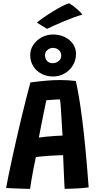

<svg xmlns="http://www.w3.org/2000/svg" viewBox="-20 -1164 606 1191"><path d="M166.5 7.5Q155 7.5 135.8 7Q116.5 6.5 94.5 5.5Q72.5 4.5 52 3.8Q31.5 3 18 2Q23 -27.5 32.8 -75Q42.5 -122.5 55.2 -181.5Q68 -240.5 82.8 -305Q97.5 -369.5 112.8 -433Q128 -496.5 142.5 -553.2Q157 -610 168.5 -652.5Q212.5 -658.5 260 -663Q307.5 -667.5 353.5 -667.5Q378 -667.5 402.5 -666Q427 -664.5 450.5 -661.5Q460.5 -617.5 470.2 -559.2Q480 -501 490 -422.5Q500 -344 510 -240.2Q520 -136.5 530 -1.5Q515 1 488.2 3Q461.5 5 432.5 6.2Q403.5 7.5 381 7.5Q380 -7 379 -27.2Q378 -47.5 377 -71Q376 -94.5 375 -118.2Q374 -142 373 -163.8Q372 -185.5 371.5 -201.5Q355.5 -201.5 335.5 -200.5Q315.5 -199.5 294.5 -198.2Q273.5 -197 254.8 -195.2Q236 -193.5 222 -192Q208 -190.5 202.5 -189.5Q194.5 -152.5 187.2 -115.2Q180 -78 174.8 -45.8Q169.5 -13.5 166.5 7.5ZM221 -310.5Q234.5 -313 261.8 -315.8Q289 -318.5 318.8 -320.5Q348.5 -322.5 368 -323Q367 -335.5 365.2 -366.2Q363.5 -397 361.2 -433.8Q359 -470.5 356.8 -502Q354.5 -533.5 352 -547.5Q343 -547.5 325.2 -546.5Q307.5 -545.5 291 -544Q274.5 -542.5 267.5 -542Q264.5 -528 259 -502Q253.5 -476 247 -443Q240.5 -410 233.5 -375.8Q226.5 -341.5 221 -310.5ZM308.5 -689.5Q269.5 -689.5 237.5 -706.2Q205.5 -723 186.5 -753Q167.5 -783 167.5 -822.5Q167.5 -858 187.5 -887Q207.5 -916 239.8 -933Q272 -950 310 -950Q349 -950 381.2 -934.5Q413.5 -919 432.5 -891.8Q451.5 -864.5 451.5 -829Q451.5 -791 432.5 -759.2Q413.5 -727.5 381 -708.5Q348.5 -689.5 308.5 -689.5ZM306.5 -772Q328 -772 344 -785.5Q360 -799 360 -817.5Q360 -839.5 345.2 -853.2Q330.5 -867 307.5 -867Q290 -867 274.5 -854Q259 -841 259 -822.5Q259 -799 272.5 -785.5Q286 -772 306.5 -772ZM409.5 -1143.5Q429 -1132 446.8 -1117.2Q464.5 -1102.5 476.2 -1090.2Q488 -1078 491 -1073Q471.5 -1068.5 440.5 -1057Q409.5 -1045.5 375.8 -1031.5Q342 -1017.5 314 -1004.8Q286 -992 272 -985L209 -1023.5Q226 -1038.5 254.2 -1058Q282.5 -1077.5 313.5 -1096.2Q344.5 -1115 370.8 -1128.2Q397 -1141.5 409.5 -1143.5Z"/></svg>

Font: Grandstander Thin SemiBold
Style: Regular
Weight: 600
Version: Version 1.200